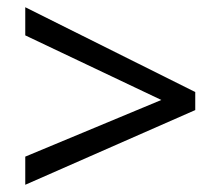

<svg xmlns="http://www.w3.org/2000/svg" viewBox="-20 -628 612 532"><path d="M50 -194 427 -351 50 -530V-608L521 -373V-323L50 -116Z"/></svg>

Font: Noto Sans Lao UI
Style: Regular
Weight: 400
Designer: Monotype Design Team
Foundry: Monotype Imaging Inc.
Version: Version 2.000